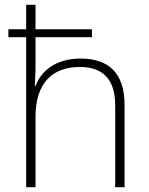

<svg xmlns="http://www.w3.org/2000/svg" viewBox="-20 -780 622 800"><path d="M128 -760H89V-658H15V-625H89V0H128V-293C128 -433 197 -501 313 -501C407 -501 460 -451 460 -341V0H499V-343C499 -475 433 -536 316 -536C212 -536 151 -484 128 -422H125C126 -450 128 -471 128 -500V-625H363V-658H128Z"/></svg>

Font: Noto Sans Canadian Aboriginal ExtraLight
Style: Regular
Weight: 200
Designer: Monotype Design Team, Typotheque's Kevin King
Foundry: Monotype Imaging Inc.
Version: Version 2.004